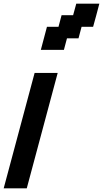

<svg xmlns="http://www.w3.org/2000/svg" viewBox="-20 -1020 558 1040"><path d="M0 0H125Q152.8 -104 208.7 -312.3Q264.6 -520.5 292.5 -625H167.5Q139.6 -520.5 83.7 -312.3Q27.8 -104 0 0ZM201.2 -750H326.2L342.8 -812.5H405.3L421.9 -875H484.4Q490.2 -895.5 501.5 -937.3Q512.7 -979 518.1 -1000H393.1L376 -937.5H313.5L296.9 -875H234.4Q229 -854 217.8 -812.5Q206.5 -771 201.2 -750Z"/></svg>

Font: Faithful 32x
Style: Oblique
Weight: 400
Foundry: Faithful Resource Pack
Version: Version 1.0; January 27, 2023